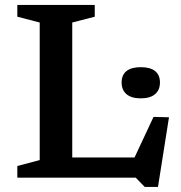

<svg xmlns="http://www.w3.org/2000/svg" viewBox="-20 -718 730 776"><path d="M618.5 37.5H565L528.5 0H201L202 -81.5H555.5L505 -41.5L600.5 -245.5L663 -244ZM272 -627V0H50V-47L140.5 -71V-627L50 -650.5V-698H363V-650.5ZM549 -320.5Q511 -320.5 491.2 -337.5Q471.5 -354.5 471.5 -384.5Q471.5 -415 491.2 -430.8Q511 -446.5 549 -446.5Q587 -446.5 606.8 -430.8Q626.5 -415 626.5 -384.5Q626.5 -354.5 606.8 -337.5Q587 -320.5 549 -320.5Z"/></svg>

Font: Newsreader 9pt Medium
Style: Regular
Weight: 500
Designer: Hugues Gentile
Foundry: Production Type
Version: Version 1.003